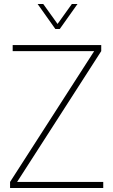

<svg xmlns="http://www.w3.org/2000/svg" viewBox="-20 -934 563 954"><path d="M30 0V-30L448 -680H43V-710H483V-680L65 -30H493V0ZM167 -914H195L266 -815L337 -914H365L277 -790H255Z"/></svg>

Font: Geist Thin
Style: Regular
Weight: 400
Designer: Basement.studio, Andrés Briganti, Mateo Zaragoza
Foundry: Basement.studio, Vercel, Andrés Briganti, Guido Ferreyra, Mateo Zaragoza
Version: Version 1.401